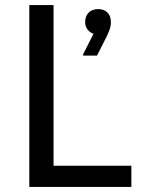

<svg xmlns="http://www.w3.org/2000/svg" viewBox="-20 -740 572 760"><path d="M96 -720V0H500V-84H192V-720ZM350 -606 309 -525V-520H364L403 -597C408 -609 419 -628 419 -652C419 -688 397 -704 368 -704C338 -704 317 -685 317 -652C317 -626 336 -611 350 -606Z"/></svg>

Font: Kufam Arabic Latin Roman Normal
Style: Regular
Weight: 400
Designer: Wael Morcos & Artur Schmal
Version: Version 1.200;PS 001.200;hotconv 1.0.88;makeotf.lib2.5.64775